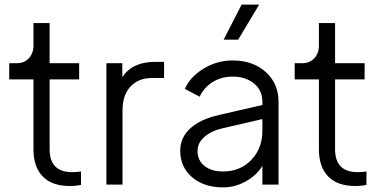

<svg xmlns="http://www.w3.org/2000/svg" viewBox="-20 -800 1648 832"><path d="M282 6Q206 6 165.5 -35Q125 -76 125 -153V-456H20V-526H52Q85 -526 105 -547.5Q125 -569 125 -603V-700H195V-526H323V-456H195V-153Q195 -54 293 -54Q316 -54 331 -57V1Q311 6 282 6Z M652 -532H691V-462H639Q580 -462 545.5 -425Q511 -388 511 -322V0H441V-526H510V-466Q554 -532 652 -532Z M1103 -780 1012 -628H949L1027 -780ZM988 -538Q1076 -538 1131.5 -488Q1187 -438 1187 -359V0H1117V-81Q1092 -40 1045 -14Q998 12 947 12Q864 12 812.5 -32Q761 -76 761 -147Q761 -204 805 -244Q849 -284 930 -302L1117 -345V-359Q1117 -408 1081 -438Q1045 -468 988 -468Q939 -468 901.5 -444.5Q864 -421 845 -381L781 -415Q804 -467 862 -502.5Q920 -538 988 -538ZM947 -57Q1021 -57 1069 -107Q1117 -157 1117 -233V-284L948 -245Q897 -234 866.5 -207.5Q836 -181 836 -146Q836 -105 866 -81Q896 -57 947 -57Z M1519 6Q1443 6 1402.5 -35Q1362 -76 1362 -153V-456H1257V-526H1289Q1322 -526 1342 -547.5Q1362 -569 1362 -603V-700H1432V-526H1560V-456H1432V-153Q1432 -54 1530 -54Q1553 -54 1568 -57V1Q1548 6 1519 6Z"/></svg>

Font: Plus Jakarta Display Light
Style: Regular
Weight: 300
Designer: Gumpita Rahayu
Foundry: Tokotype Studio
Version: Version 1.000;hotconv 1.0.109;makeotfexe 2.5.65596